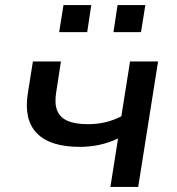

<svg xmlns="http://www.w3.org/2000/svg" viewBox="-20 -733 693 753"><path d="M413 0 443 -190Q410 -174 372 -165.5Q334 -157 293 -157Q177 -157 125 -210Q73 -263 89 -366L109 -492H219L201 -375Q193 -330 203.5 -301.5Q214 -273 244 -259.5Q274 -246 325 -246Q361 -246 393 -253.5Q425 -261 456 -277L490 -492H600L522 0ZM425 -607 441 -713H550L533 -607ZM212 -607 229 -713H338L322 -607Z"/></svg>

Font: Nunito Sans 10pt SemiExpanded SemiBold
Style: Italic
Weight: 600
Width: 6
Italic angle: -9°
Designer: Vernon Adams
Foundry: Vernon Adams
Version: Version 3.101;gftools[0.9.27]